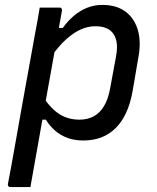

<svg xmlns="http://www.w3.org/2000/svg" viewBox="-20 -563 640 783"><path d="M142 -532Q156 -532 169.5 -532Q183 -532 196.5 -532Q210 -532 224 -532Q227 -532 229 -530.5Q231 -529 232 -526.5Q233 -524 233 -521Q217 -431 200.5 -341Q184 -251 168 -160.5Q152 -70 136 20Q120 110 104 200Q90 200 76.5 200Q63 200 49.5 200Q36 200 22 200Q19 200 16.5 198.5Q14 197 13 194.5Q12 192 12 189Q27 111 40.5 33.5Q54 -44 68 -121.5Q82 -199 96 -276.5Q110 -354 124 -431Q129 -457 133.5 -482Q138 -507 142 -532ZM397 -543Q454 -543 490.5 -516.5Q527 -490 541.5 -442.5Q556 -395 545 -333L521 -193Q512 -141 494 -102.5Q476 -64 450 -39Q424 -14 391.5 -2Q359 10 320 10Q284 10 255.5 -0.5Q227 -11 205 -30Q183 -49 167 -75H141L156 -167Q189 -118 224 -96.5Q259 -75 304 -75Q337 -75 362 -88.5Q387 -102 404 -130Q421 -158 429 -202L453 -332Q460 -369 455 -394Q450 -419 435 -434Q424 -445 407.5 -450.5Q391 -456 368 -456Q339 -456 309.5 -443Q280 -430 249 -402Q218 -374 186 -328L208 -449H236Q256 -477 280.5 -498Q305 -519 334.5 -531Q364 -543 397 -543Z"/></svg>

Font: RecMonoLinear Nerd Font Mono
Style: Italic
Weight: 400
Italic angle: -10°
Monospace: yes
Version: Version 1.085; ttfautohint (v1.8.4.7-5d5b);Nerd Fonts 3.2.1